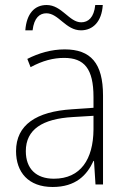

<svg xmlns="http://www.w3.org/2000/svg" viewBox="-20 -736 508 766"><path d="M81 -615H110C116 -666 139 -683 165 -683C214 -683 242 -615 303 -615C351 -615 386 -650 390 -716H360C355 -666 332 -647 304 -647C256 -647 227 -716 166 -716C118 -716 86 -682 81 -615ZM238 -539C185 -539 134 -524 89 -501L102 -468C150 -494 193 -505 236 -505C316 -505 353 -462 353 -349V-306L267 -300C125 -291 44 -238 44 -133C44 -49 93 10 190 10C282 10 327 -37 353 -94H355L361 0H391V-355C391 -484 342 -539 238 -539ZM270 -269 353 -274V-219C352 -101 302 -23 195 -23C124 -23 83 -63 83 -133C83 -220 150 -262 270 -269Z"/></svg>

Font: Noto Sans Malayalam SemiCondensed ExtraLight
Style: Regular
Weight: 200
Width: 4
Designer: Jelle Bosma - Monotype Design Team
Foundry: Monotype Imaging Inc.
Version: Version 2.104